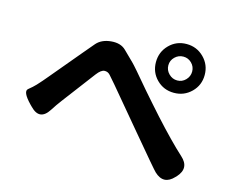

<svg xmlns="http://www.w3.org/2000/svg" viewBox="-99 -875 1197 989"><g transform="rotate(15 500.0 -380.5)"><path d="M903 -57Q852 -2 798 -53Q786 -64 647 -230L475 -435Q451 -463 438.5 -477Q426 -491 408 -490Q390 -489 368 -460L235 -284Q213 -255 194 -225Q150 -156 94 -214L84 -224Q30 -280 52 -297.5Q74 -315 89 -331Q114 -358 137 -386L276 -552Q300 -581 325 -610Q352 -641 402.5 -645.5Q453 -650 481 -622Q507 -596 534 -570Q550 -555 640 -448L690 -391Q714 -363 739 -336Q837 -228 903 -168Q959 -118 908 -62ZM781.5 -473Q727 -473 689.5 -510.5Q652 -548 652 -602.5Q652 -657 689.5 -695Q727 -733 781.5 -733Q836 -733 874 -695Q912 -657 912 -602.5Q912 -548 874 -510.5Q836 -473 781.5 -473ZM782 -539Q808 -539 826.5 -558Q845 -577 845 -603Q845 -629 826.5 -647.5Q808 -666 782 -666Q756 -666 737 -647.5Q718 -629 718 -603Q718 -577 737 -558Q756 -539 782 -539Z"/></g></svg>

Font: Resource Han Rounded JP
Style: Bold
Weight: 700
Designer: Cyano Hao (round all glyphs); Ryoko NISHIZUKA 西塚涼子 (kana, bopomofo & ideographs); Paul D. Hunt (Latin, Greek & Cyrillic)
Foundry: Cyano Hao
Version: 0.990